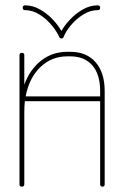

<svg xmlns="http://www.w3.org/2000/svg" viewBox="-20 -699 457 719"><path d="M71 -9Q71 0 62 0Q53 0 53 -9V-493Q53 -501 62 -501Q71 -501 71 -493V-382Q92 -439 134 -472Q176 -505 232 -505H243Q304 -505 338 -466Q372 -427 372 -358V-9Q372 0 364 0Q355 0 355 -9V-320H73Q71 -300 71 -278ZM232 -488Q173 -488 131 -447.5Q89 -407 76 -338H355V-358Q355 -421 325.5 -454.5Q296 -488 243 -488ZM202 -560Q193 -581 173.5 -604.5Q154 -628 128 -644.5Q102 -661 74 -661Q65 -661 65 -670Q65 -679 74 -679Q103 -679 130 -663.5Q157 -648 178 -625.5Q199 -603 210 -583Q221 -603 242 -625.5Q263 -648 290 -663.5Q317 -679 346 -679Q355 -679 355 -670Q355 -661 346 -661Q318 -661 291.5 -644.5Q265 -628 245.5 -604.5Q226 -581 218 -560Q216 -555 210 -555Q204 -555 202 -560Z"/></svg>

Font: Libertine Sup Thin
Style: Regular
Weight: 100
Designer: Bastien Sozeau
Foundry: NBR — Bastien Sozeau
Version: Version 2.003; ttfautohint (v1.8.4.7-5d5b);gftools[0.9.33]